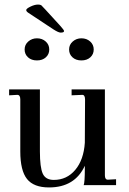

<svg xmlns="http://www.w3.org/2000/svg" viewBox="-20 -812 564 842"><path d="M195 10Q128 10 98.5 -27Q69 -64 69 -148V-376Q69 -396 56 -396L20 -394V-420H155V-148Q155 -78 167.5 -50.5Q180 -23 216 -23Q273 -23 310 -67Q347 -111 352 -186L353 -375Q353 -396 341 -396L294 -394V-420H440V-43Q440 -24 453 -24L489 -26V0H347Q352 -13 352 -72V-85Q308 10 195 10ZM246 -669Q236 -669 213 -684L104 -756Q95 -762 95 -768Q95 -774 113.5 -783Q132 -792 147 -792Q156 -792 161 -789Q176 -774 180 -769L244 -699Q261 -680 261 -676Q261 -669 246 -669ZM142 -644Q165 -644 180.5 -630Q196 -616 196 -595Q196 -574 181 -560.5Q166 -547 142 -547Q118 -547 103 -560.5Q88 -574 88 -595Q88 -616 104 -630Q120 -644 142 -644ZM337 -644Q360 -644 375.5 -630Q391 -616 391 -595Q391 -574 376 -560.5Q361 -547 337 -547Q313 -547 298 -560.5Q283 -574 283 -595Q283 -616 299 -630Q315 -644 337 -644Z"/></svg>

Font: UnnaRegular
Style: Regular
Weight: 400
Designer: Jorge de Buen Unna
Foundry: Omnibus-Type
Version: Version 2.008;hotconv 1.0.109;makeotfexe 2.5.65596